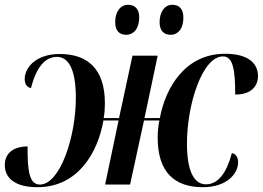

<svg xmlns="http://www.w3.org/2000/svg" viewBox="-27 -769 1095 800"><path d="M685 -624C711 -624 737 -645 737 -696C737 -733 719 -749 691 -749C658 -749 638 -718 638 -677C638 -640 656 -624 685 -624ZM499 -624C526 -624 553 -645 553 -697C553 -733 534 -749 507 -749C473 -749 453 -718 453 -677C453 -640 471 -624 499 -624ZM129 11C299 11 381 -135 404 -267H467L411 0H515L573 -267H637C632 -242 630 -217 630 -195C630 -50 702 11 818 11C920 11 965 -47 965 -92C965 -114 956 -128 939 -131C917 -48 882 -1 831 -1C786 -1 752 -47 752 -171C752 -334 816 -534 902 -534C944 -534 953 -479 953 -375C1021 -375 1048 -411 1048 -452C1048 -505 1007 -545 911 -545C745 -545 663 -405 639 -277H575L630 -537H525L469 -277H405C409 -298 410 -319 410 -339C410 -481 339 -544 222 -544C121 -544 76 -486 76 -440C76 -419 85 -405 102 -402C123 -485 159 -532 210 -532C256 -532 289 -486 289 -361C289 -198 223 0 139 0C96 0 87 -55 88 -159C19 -158 -7 -123 -7 -81C-7 -29 33 11 129 11Z"/></svg>

Font: Noto Serif Display SemiCondensed SemiBold
Style: Italic
Weight: 600
Width: 4
Italic angle: -12°
Designer: Monotype Design Team
Foundry: Monotype Imaging Inc.
Version: Version 2.009